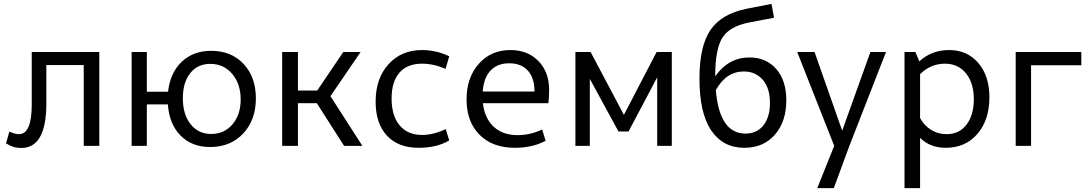

<svg xmlns="http://www.w3.org/2000/svg" viewBox="-20 -749 5594 986"><path d="M89 11Q47 11 11 -13L28 -73Q58 -60 77 -60Q143 -60 143 -211V-482H490V0H410V-415H218V-218Q218 11 89 11Z M656 0V-482H734V-278H843Q854 -375 913 -431.5Q972 -488 1065 -488Q1168 -488 1231 -420.5Q1294 -353 1294 -244Q1294 -133 1229 -63.5Q1164 6 1059 6Q965 6 907 -53Q849 -112 842 -213H734V0ZM1064 -61Q1132 -61 1174 -110.5Q1216 -160 1216 -238Q1216 -318 1172.5 -369.5Q1129 -421 1060 -421Q995 -421 957 -373.5Q919 -326 919 -244Q919 -161 959 -111Q999 -61 1064 -61Z M1429 0V-482H1510V-284H1609L1743 -482H1832L1677 -255L1841 0H1747L1607 -219H1510V0Z M2129 10Q2025 10 1967 -52.5Q1909 -115 1909 -227Q1909 -346 1975 -419Q2041 -492 2148 -492Q2220 -492 2287 -460L2268 -395Q2208 -422 2147 -422Q2072 -422 2031.5 -376Q1991 -330 1991 -243Q1991 -155 2032 -105.5Q2073 -56 2148 -56Q2206 -56 2269 -86L2287 -28Q2224 10 2129 10Z M2624 10Q2509 10 2442.5 -57Q2376 -124 2376 -239Q2376 -350 2438.5 -421Q2501 -492 2601 -492Q2690 -492 2745 -435.5Q2800 -379 2800 -288Q2800 -249 2796 -219H2460Q2469 -141 2515.5 -98Q2562 -55 2638 -55Q2704 -55 2764 -84L2782 -26Q2715 10 2624 10ZM2595 -424Q2534 -424 2499 -386.5Q2464 -349 2459 -279H2725Q2725 -348 2691 -386Q2657 -424 2595 -424Z M2935 0V-482H3013L3184 -159L3352 -482H3430V0H3355V-352L3208 -74H3156L3009 -344V0Z M3802 10Q3693 10 3632.5 -79Q3572 -168 3572 -346Q3572 -512 3628.5 -595Q3685 -678 3814 -704L3942 -729L3955 -658L3830 -634Q3728 -615 3690.5 -556.5Q3653 -498 3653 -361V-357Q3721 -454 3829 -454Q3914 -454 3966 -395Q4018 -336 4018 -234Q4018 -125 3959.5 -57.5Q3901 10 3802 10ZM3800 -382Q3709 -382 3656 -286Q3675 -63 3808 -63Q3867 -63 3900.5 -105.5Q3934 -148 3934 -220Q3934 -298 3896.5 -340Q3859 -382 3800 -382Z M4177 217 4264 0 4074 -482H4163L4305 -78L4450 -482H4530L4342 0L4262 217Z M4625 217V-482H4681L4701 -434Q4765 -492 4854 -492Q4947 -492 5004 -425.5Q5061 -359 5061 -250Q5061 -133 4999.5 -61.5Q4938 10 4837 10Q4756 10 4705 -41V217ZM4833 -422Q4759 -422 4705 -368V-143Q4725 -105 4761 -82.5Q4797 -60 4841 -60Q4906 -60 4943.5 -109Q4981 -158 4981 -240Q4981 -323 4940.5 -372.5Q4900 -422 4833 -422Z M5196 0V-482H5533V-414H5275V0Z"/></svg>

Font: Cantarell
Style: Regular
Weight: 400
Designer: Dave Crossland, Nikolaus Waxweiler, Florian Fecher, Jacques Le Bailly, Eben Sorkin, Alexei Vanyashin, Alexios Zavras, Em
Version: Version 0.303